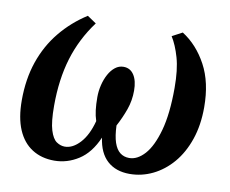

<svg xmlns="http://www.w3.org/2000/svg" viewBox="-68 -654 899 750"><g transform="rotate(10 382.0 -279.0)"><path d="M191 11Q140 11 102.8 -12.8Q65.5 -36.5 45.5 -83.2Q25.5 -130 25.5 -199.5Q25.5 -283.5 49.2 -352.8Q73 -422 117.5 -476.2Q162 -530.5 222.5 -569L258 -545Q204.5 -473 179 -389Q153.5 -305 153.5 -200Q153.5 -136 163.5 -103.8Q173.5 -71.5 189.2 -60.8Q205 -50 222 -50Q253.5 -50 282.2 -81.2Q311 -112.5 326 -169.5Q319.5 -189 316.8 -211.2Q314 -233.5 314 -263Q314 -287 319.8 -310.8Q325.5 -334.5 336.2 -354.2Q347 -374 361.8 -385.5Q376.5 -397 394.5 -397Q421.5 -397 436.2 -374.2Q451 -351.5 451 -312Q451 -273 438.5 -237.5Q426 -202 407 -166.5Q408.5 -125 417.2 -99.2Q426 -73.5 441.2 -61.8Q456.5 -50 477.5 -50Q510 -50 539 -82.2Q568 -114.5 586.5 -181Q605 -247.5 605 -350.5Q605 -422.5 591.5 -469.5Q578 -516.5 558.5 -547.5L599 -569Q658 -531.5 695 -463Q732 -394.5 732 -295.5Q732 -224.5 712.5 -167.8Q693 -111 659 -71.2Q625 -31.5 581.2 -10.2Q537.5 11 489.5 11Q435 11 401.2 -19.5Q367.5 -50 359.5 -110Q332 -46.5 287 -17.8Q242 11 191 11Z"/></g></svg>

Font: Merriweather 24pt SemiBold
Style: Italic
Weight: 600
Italic angle: -7.8°
Version: Version 2.101